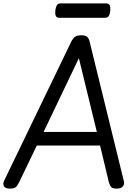

<svg xmlns="http://www.w3.org/2000/svg" viewBox="-29 -1098 801 1132"><path d="M29 14Q3 14 -5.5 0.5Q-14 -13 -4 -34L390 -850Q401 -873 414 -881.5Q427 -890 451 -890Q473 -890 484.5 -881Q496 -872 501 -846L701 -31Q706 -11 695 1.5Q684 14 658 14Q636 14 627.5 5.5Q619 -3 613 -23L561 -240H188L84 -24Q73 -2 63 6Q53 14 29 14ZM228 -320H542L436 -755ZM322 -993Q305 -993 300 -1004.5Q295 -1016 297 -1034Q299 -1054 305.5 -1066Q312 -1078 329 -1078H595Q614 -1078 618.5 -1065.5Q623 -1053 621 -1034Q619 -1015 612.5 -1004Q606 -993 588 -993Z"/></svg>

Font: Playwrite GB J
Style: Italic
Weight: 400
Italic angle: -7.01216°
Designer: Veronika Burian, José Scaglione
Foundry: TypeTogether
Version: Version 1.002